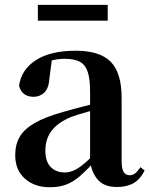

<svg xmlns="http://www.w3.org/2000/svg" viewBox="-20 -763 625 799"><path d="M186.6 16.2Q124.2 16.2 83.8 -19.4Q43.3 -54.9 43.3 -117.6Q43.3 -161.2 62 -193.6Q80.7 -226.1 125.1 -251.5Q169.6 -277 245.4 -297.9Q284.8 -309.4 334.4 -322Q384 -334.6 424 -344.4V-318.9Q384 -308.9 344 -297.6Q303.9 -286.4 277.1 -276.7Q223.3 -254.9 196.1 -220.6Q168.8 -186.4 168.8 -135.9Q168.8 -90.4 191.1 -67.9Q213.3 -45.3 250 -45.3Q266.3 -45.3 284.7 -52.6Q303.1 -59.9 327.4 -79.7Q351.8 -99.4 385.3 -135.5L400.8 -82.4H365.7Q336.6 -50.6 311.2 -28.7Q285.7 -6.8 256.4 4.7Q227 16.2 186.6 16.2ZM466.1 15.2Q414.6 15.2 387.9 -14.2Q361.2 -43.6 354.9 -94V-96.5V-381.4Q354.9 -434.7 344.8 -464.5Q334.7 -494.3 311.6 -506.3Q288.5 -518.3 250 -518.3Q224.4 -518.3 197.3 -512.2Q170.2 -506.1 133.8 -491.2L196.1 -516.3L185.9 -439.2Q183.3 -395.9 164.6 -378Q145.8 -360.2 120.3 -360.2Q71.1 -360.2 59.2 -406.5Q68.9 -473.5 129.4 -512.7Q189.9 -551.9 295.1 -551.9Q395.4 -551.9 440.7 -505.9Q486.1 -459.8 486.1 -356.2V-94.8Q486.1 -60.3 494.8 -47Q503.6 -33.8 519.7 -33.8Q531.3 -33.8 541.3 -40.9Q551.3 -48.1 564.7 -67.2L581.9 -53.4Q564 -17.5 536.2 -1.1Q508.4 15.2 466.1 15.2ZM137.6 -677.1V-742.8H428.2V-677.1Z"/></svg>

Font: Noto Serif HK
Style: Regular
Weight: 200
Designer: Ryoko NISHIZUKA 西塚涼子 (kana & ideographs); Frank Grießhammer (Latin, Greek & Cyrillic); Wenlong ZHANG 张文龙 (bopomofo); San
Foundry: Adobe
Version: Version 2.001;hotconv 1.1.0;makeotfexe 2.6.0